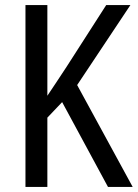

<svg xmlns="http://www.w3.org/2000/svg" viewBox="-20 -734 541 754"><path d="M501 0 283 -400 492 -714H397L241 -471C209 -422 184 -385 166 -358V-714H80V0H166V-272L224 -333L404 0Z"/></svg>

Font: Noto Sans Ethiopic Condensed
Style: Regular
Weight: 400
Width: 3
Designer: Monotype Design Team
Foundry: Monotype Imaging Inc.
Version: Version 2.102